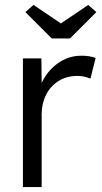

<svg xmlns="http://www.w3.org/2000/svg" viewBox="-20 -759 413 779"><path d="M73 0V-522H148L149 -422Q170 -469 213 -501Q256 -533 311 -533Q328 -533 343 -530.5Q358 -528 368 -524L347 -440Q321 -451 295 -451Q250 -451 217 -430Q184 -409 166.5 -373.5Q149 -338 149 -296V0ZM190 -603 83 -710 116 -739 227 -664 338 -739 371 -710 264 -603Z"/></svg>

Font: Lexend Light
Style: Regular
Weight: 300
Designer: Bonnie Shaver-Troup, Thomas Jockin
Foundry: Lexend
Version: Version 1.007; ttfautohint (v1.8.3)